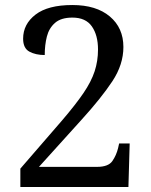

<svg xmlns="http://www.w3.org/2000/svg" viewBox="-20 -744 599 764"><path d="M61 0V-73L228 -266Q281 -328 312 -373.5Q343 -419 356.5 -460Q370 -501 370 -547Q370 -604 345.5 -639Q321 -674 268 -674Q223 -674 199 -653Q175 -632 166.5 -598.5Q158 -565 158 -525Q122 -525 97 -538.5Q72 -552 72 -590Q72 -648 121.5 -686Q171 -724 268 -724Q363 -724 417 -678.5Q471 -633 471 -557Q471 -487 427 -420.5Q383 -354 304 -267L135 -80H366Q411 -80 427 -103Q443 -126 450 -155L454 -173H496L491 0Z"/></svg>

Font: Noto Serif Grantha
Style: Regular
Weight: 400
Designer: Monotype Design Team
Foundry: Monotype Imaging Inc.
Version: Version 2.004; ttfautohint (v1.8.4.7-5d5b)